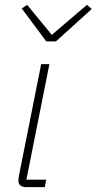

<svg xmlns="http://www.w3.org/2000/svg" viewBox="-20 -773 399 793"><path d="M89 0Q56 0 56 -28Q56 -36 59 -51L150 -508H184L89 -31H171L165 0ZM171 -602 70 -738 92 -753 194 -629 339 -753 359 -736 211 -602Z"/></svg>

Font: IBM Plex Sans ExtLt
Style: Italic
Weight: 200
Italic angle: -11°
Designer: Mike Abbink, Paul van der Laan, Pieter van Rosmalen
Foundry: Bold Monday
Version: Version 3.005